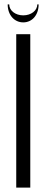

<svg xmlns="http://www.w3.org/2000/svg" viewBox="-20 -855 213 875"><path d="M150 -835C150 -807 122 -785 86 -785C50 -785 22 -807 22 -835H15C15 -787 45 -753 86 -753C127 -753 156 -787 156 -835ZM54 -699V0H118V-699Z"/></svg>

Font: Moniqa Display
Style: Regular
Weight: 400
Designer: Rajesh Rajput
Foundry: Rajesh Rajput
Version: Version 1.000